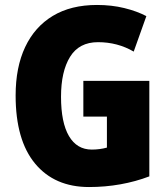

<svg xmlns="http://www.w3.org/2000/svg" viewBox="-20 -744 677 774"><path d="M316 -418H582V-33Q527 -12 465.5 -1Q404 10 339 10Q200 10 121.5 -84.5Q43 -179 43 -359Q43 -473 81.5 -554.5Q120 -636 193 -680Q266 -724 371 -724Q430 -724 481 -711.5Q532 -699 570 -679L519 -536Q454 -574 375 -574Q299 -574 262.5 -515Q226 -456 226 -354Q226 -250 258 -195.5Q290 -141 350 -141Q382 -141 411 -149V-274H316Z"/></svg>

Font: Noto Sans Lao UI Cond Blk
Style: Regular
Weight: 900
Width: 3
Designer: Monotype Design Team
Foundry: Monotype Imaging Inc.
Version: Version 2.000; ttfautohint (v1.8.4.7-5d5b)